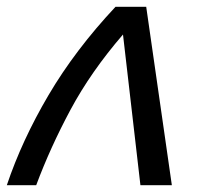

<svg xmlns="http://www.w3.org/2000/svg" viewBox="-38 -542 600 562"><path d="M-18 0Q26 -131 104 -263.5Q182 -396 300 -522H390L465 0H373L322 -441Q228 -332 168.5 -221Q109 -110 68 0Z"/></svg>

Font: Raleway Medium
Style: Italic
Weight: 500
Italic angle: -12°
Designer: Matt McInerney, Pablo Impallari, Rodrigo Fuenzalida
Foundry: Matt McInerney, Pablo Impallari, Rodrigo Fuenzalida
Version: Version 4.026